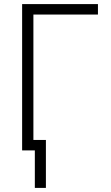

<svg xmlns="http://www.w3.org/2000/svg" viewBox="-20 -734 540 937"><path d="M88 0V-714H458V-663H143V-51H204V183H150V0Z"/></svg>

Font: Noto Sans Mono ExtraCondensed Light
Style: Regular
Weight: 300
Width: 2
Designer: Monotype Design Team
Foundry: Monotype Imaging Inc.
Version: Version 2.014; ttfautohint (v1.8.4.7-5d5b)